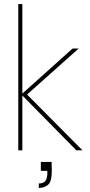

<svg xmlns="http://www.w3.org/2000/svg" viewBox="-20 -740 444 945"><path d="M356 0 85 -275 337 -501H367L108 -270V-280L386 0ZM70 0V-720H90V0ZM171 185V163Q195 163 204 149.5Q213 136 213 113V101H181V57H234Q234 68 234.5 79.5Q235 91 235 100Q235 154 216.5 169.5Q198 185 171 185Z"/></svg>

Font: DM Sans 17pt Thin
Style: Regular
Weight: 250
Version: Version 4.004;gftools[0.9.30]